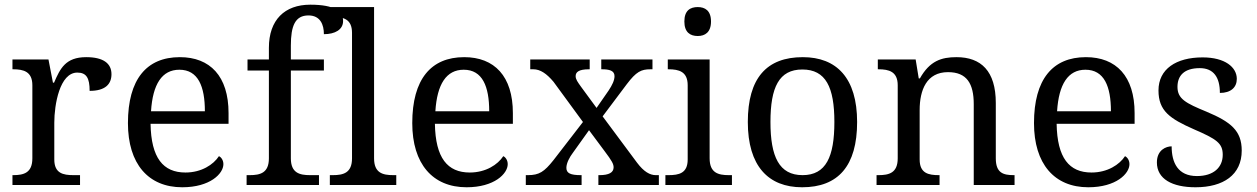

<svg xmlns="http://www.w3.org/2000/svg" viewBox="-20 -790 5367 820"><path d="M321.8 -42H293.9C249.5 -42 211.9 -49.8 211.9 -108.9V-266.1C211.9 -342.8 234.9 -480 310.1 -480C349.1 -480 362.8 -457 362.8 -401.9C430.2 -401.9 456.1 -431.2 456.1 -473.1C456.1 -519.5 420.9 -545.9 348.1 -545.9C259.8 -545.9 236.8 -497.1 210.9 -437H206.1L187 -536.1H33.2V-494.1H36.1C80.6 -494.1 118.2 -484.4 118.2 -425.8V-113.8C118.2 -51.3 81.1 -42 36.1 -42H33.2V0H321.8Z M746.1 -492.2C826.2 -492.2 855 -420.9 855 -314.9H625C632.3 -430.7 671.9 -492.2 746.1 -492.2ZM758.3 9.8C877 9.8 934.1 -48.3 934.1 -88.9C934.1 -106 924.3 -119.1 915 -123C891.6 -86.9 840.3 -53.2 772 -53.2C676.8 -53.2 625.5 -115.2 623 -261.2H956.1V-307.1C956.1 -464.8 877 -545.9 748 -545.9C606 -545.9 526.4 -451.2 526.4 -264.2C526.4 -90.3 613.3 9.8 758.3 9.8Z M1304.2 -42C1259.3 -42 1222.2 -51.3 1222.2 -113.8V-488.8H1363.3V-536.1H1222.2V-595.2C1222.2 -679.2 1240.2 -724.1 1297.4 -724.1C1348.1 -724.1 1363.3 -684.6 1363.3 -644C1411.1 -644 1445.3 -663.6 1445.3 -700.2C1445.3 -741.2 1409.2 -770 1305.2 -770C1195.8 -770 1128.4 -705.1 1128.4 -585.9V-536.1H1037.1V-488.8H1128.4V-113.8C1128.4 -51.3 1091.3 -42 1046.4 -42H1033.2V0H1342.3V-42Z M1388.7 -42V0H1672.4V-42H1659.7C1614.3 -42 1577.6 -51.3 1577.6 -113.8V-759.8H1388.7V-717.8H1401.4C1445.8 -717.8 1483.4 -709 1483.4 -649.9V-113.8C1483.4 -51.3 1446.3 -42 1401.4 -42Z M1960.4 -492.2C2040.5 -492.2 2069.3 -420.9 2069.3 -314.9H1839.4C1846.7 -430.7 1886.2 -492.2 1960.4 -492.2ZM1972.7 9.8C2091.3 9.8 2148.4 -48.3 2148.4 -88.9C2148.4 -106 2138.7 -119.1 2129.4 -123C2106 -86.9 2054.7 -53.2 1986.3 -53.2C1891.1 -53.2 1839.8 -115.2 1837.4 -261.2H2170.4V-307.1C2170.4 -464.8 2091.3 -545.9 1962.4 -545.9C1820.3 -545.9 1740.7 -451.2 1740.7 -264.2C1740.7 -90.3 1827.6 9.8 1972.7 9.8Z M2604.5 -464.8C2604.5 -446.8 2594.7 -426.8 2579.6 -403.8L2527.8 -329.1L2461.9 -418.9C2446.8 -439.9 2438.5 -451.2 2438.5 -464.8C2438.5 -481 2449.7 -494.1 2495.6 -494.1H2498.5V-536.1H2244.6V-494.1H2257.8C2287.6 -494.1 2314.5 -475.6 2343.8 -440.9L2469.7 -269L2343.8 -106C2304.2 -56.2 2282.7 -42 2234.9 -42H2225.6V0H2463.9V-42H2460.9C2416 -42 2398.9 -50.3 2398.9 -73.2C2398.9 -94.2 2413.6 -120.1 2425.8 -136.2L2495.6 -233.9L2562.5 -144C2593.8 -102.5 2600.6 -89.4 2600.6 -75.2C2600.6 -53.2 2580.6 -42 2540.5 -42H2535.6V0H2793.9V-42H2780.8C2755.9 -42 2730 -56.2 2700.7 -95.2L2553.7 -293L2656.7 -430.2C2697.3 -483.9 2718.3 -494.1 2757.8 -494.1H2766.6V-536.1H2547.9V-494.1H2550.8C2581.5 -494.1 2604.5 -488.8 2604.5 -464.8Z M2821.8 -42V0H3106V-42H3092.8C3047.9 -42 3010.7 -51.3 3010.7 -113.8V-536.1H2832V-494.1H2835C2879.4 -494.1 2917 -484.4 2917 -425.8V-108.9C2917 -49.8 2879.4 -42 2835 -42ZM2902.8 -698.2C2902.8 -651.9 2927.7 -636.2 2960 -636.2C2990.7 -636.2 3016.6 -651.9 3016.6 -698.2C3016.6 -745.1 2990.7 -759.8 2960 -759.8C2927.7 -759.8 2902.8 -745.1 2902.8 -698.2Z M3640.6 -269C3640.6 -456.5 3553.2 -545.9 3408.7 -545.9C3253.9 -545.9 3173.8 -456.1 3173.8 -269C3173.8 -81.1 3261.2 9.8 3405.8 9.8C3559.6 9.8 3640.6 -81.1 3640.6 -269ZM3270.5 -269C3270.5 -417.5 3307.1 -493.2 3406.7 -493.2C3506.8 -493.2 3543.5 -417.5 3543.5 -269C3543.5 -120.6 3507.8 -42 3407.7 -42C3307.6 -42 3270.5 -120.6 3270.5 -269Z M3989.7 -42C3945.3 -42 3907.7 -49.8 3907.7 -108.9V-319.8C3907.7 -405.8 3937.5 -481.9 4028.8 -481.9C4109.4 -481.9 4138.7 -432.6 4138.7 -345.2V0H4313V-42H4309.6C4264.6 -42 4232.9 -51.3 4232.9 -113.8V-350.1C4232.9 -486.8 4169.9 -545.9 4064.9 -545.9C4000.5 -545.9 3950.7 -529.8 3908.7 -455.1H3903.8L3890.6 -536.1H3729V-494.1H3731.9C3776.4 -494.1 3814 -484.4 3814 -425.8V-113.8C3814 -51.3 3776.9 -42 3731.9 -42H3723.6V0H3992.7V-42Z M4615.7 -492.2C4695.8 -492.2 4724.6 -420.9 4724.6 -314.9H4494.6C4502 -430.7 4541.5 -492.2 4615.7 -492.2ZM4627.9 9.8C4746.6 9.8 4803.7 -48.3 4803.7 -88.9C4803.7 -106 4793.9 -119.1 4784.7 -123C4761.2 -86.9 4710 -53.2 4641.6 -53.2C4546.4 -53.2 4495.1 -115.2 4492.7 -261.2H4825.7V-307.1C4825.7 -464.8 4746.6 -545.9 4617.7 -545.9C4475.6 -545.9 4396 -451.2 4396 -264.2C4396 -90.3 4482.9 9.8 4627.9 9.8Z M5085.9 9.8C5204.6 9.8 5283.2 -43 5283.2 -147C5283.2 -231 5237.8 -269 5132.8 -313C5043.9 -349.6 5008.8 -367.7 5008.8 -418.9C5008.8 -465.8 5036.1 -499 5104 -499C5163.1 -499 5189.9 -460 5189.9 -393.1C5236.3 -393.1 5262.2 -416.5 5262.2 -453.1C5262.2 -502.9 5211.9 -544.9 5116.2 -544.9C5002.9 -544.9 4927.7 -495.1 4927.7 -403.8C4927.7 -316.4 4976.1 -283.2 5079.1 -237.8C5176.3 -195.8 5202.1 -178.2 5202.1 -128.9C5202.1 -75.2 5163.1 -38.1 5091.8 -38.1C5010.7 -38.1 4983.9 -95.2 4983.9 -165C4960.4 -165 4920.9 -149.9 4920.9 -96.2C4920.9 -25.9 4985.8 9.8 5085.9 9.8Z"/></svg>

Font: Gandom
Style: Regular
Weight: 400
Foundry: DejaVu fonts team - Redesigned by Saber Rastikerdar - Based on Samim Font
Version: Version 0.8